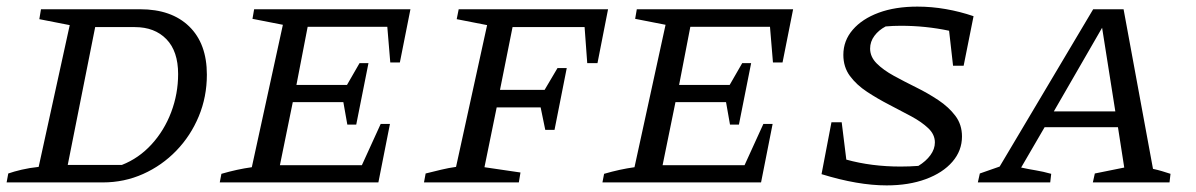

<svg xmlns="http://www.w3.org/2000/svg" viewBox="-20 -552 3618 581"><path d="M404 -524Q499 -524 552.5 -472Q606 -420 606 -326Q606 -259 581.5 -200Q557 -141 513.5 -96Q470 -51 413 -25.5Q356 0 291 0H0L5 -27Q22 -33 45.5 -38.5Q69 -44 97 -47L191 -476L99 -494L104 -524ZM349 -53Q400 -73 438.5 -115Q477 -157 498 -212.5Q519 -268 519 -328Q519 -397 483.5 -433.5Q448 -470 388 -470H268L185 -53Z M645 0 650 -26Q674 -33 697 -38Q720 -43 742 -46L836 -477L744 -495L749 -524H1222L1190 -363H1161L1152 -471H911L877 -295H1030L1068 -361H1095L1058 -175H1031L1019 -243H866L827 -52H1075L1132 -177H1160L1125 0Z M1630 -159 1616 -227H1483L1446 -46L1555 -30L1550 0H1263L1268 -27Q1292 -33 1315 -38.5Q1338 -44 1360 -47L1454 -476L1362 -494L1368 -524H1820L1788 -361H1757L1749 -470H1531L1493 -280H1628L1667 -346H1695L1658 -159Z M1803 0 1808 -26Q1832 -33 1855 -38Q1878 -43 1900 -46L1994 -477L1902 -495L1907 -524H2380L2348 -363H2319L2310 -471H2069L2035 -295H2188L2226 -361H2253L2216 -175H2189L2177 -243H2024L1985 -52H2233L2290 -177H2318L2283 0Z M2864 -353 2852 -459Q2781 -474 2706 -474Q2694 -474 2682.5 -473.5Q2671 -473 2660 -472Q2639 -461 2626 -443.5Q2613 -426 2613 -405Q2613 -380 2633 -360Q2653 -340 2685 -322.5Q2717 -305 2752.5 -287.5Q2788 -270 2819.5 -249Q2851 -228 2871 -201.5Q2891 -175 2891 -139Q2891 -96 2862 -62.5Q2833 -29 2781.5 -10Q2730 9 2663 9Q2576 9 2466 -25L2496 -182H2527L2541 -69Q2617 -48 2705 -48Q2732 -48 2759 -50Q2782 -64 2795.5 -82.5Q2809 -101 2809 -121Q2809 -145 2789 -164Q2769 -183 2737.5 -200Q2706 -217 2671 -235Q2636 -253 2604 -274Q2572 -295 2552 -322Q2532 -349 2532 -386Q2532 -429 2560.5 -462Q2589 -495 2639 -513.5Q2689 -532 2756 -532Q2799 -532 2842 -524.5Q2885 -517 2926 -503L2896 -353Z M3469 -41Q3483 -38 3496.5 -34Q3510 -30 3522 -26L3519 0H3287L3293 -27L3382 -45L3363 -167H3141L3070 -45Q3093 -40 3114.5 -36.5Q3136 -33 3161 -26L3158 0H2939L2945 -27L3005 -48L3288 -524H3380ZM3169 -215H3355L3315 -468Z"/></svg>

Font: Piazzolla SC
Style: Italic
Weight: 400
Italic angle: -11.3°
Designer: Juan Pablo del Peral
Foundry: Huerta Tipografica
Version: Version 1.330